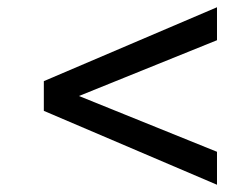

<svg xmlns="http://www.w3.org/2000/svg" viewBox="-20 -515 640 530"><path d="M101 -209 579 -5V-96L198 -250L579 -404V-495L101 -291Z"/></svg>

Font: Heuristica
Style: Bold Italic
Weight: 700
Italic angle: -13°
Version: Version 1.0.1